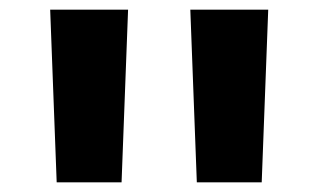

<svg xmlns="http://www.w3.org/2000/svg" viewBox="-20 -750 660 398"><path d="M232 -372 245.5 -730H84L97.5 -372ZM374.5 -730 388 -372H522.5L536 -730Z"/></svg>

Font: Monaspace Krypton ExtraBold
Style: Regular
Weight: 800
Designer: Riley Cran & the Lettermatic Team
Foundry: Lettermatic
Version: Version 1.101 (Monaspace Krypton)